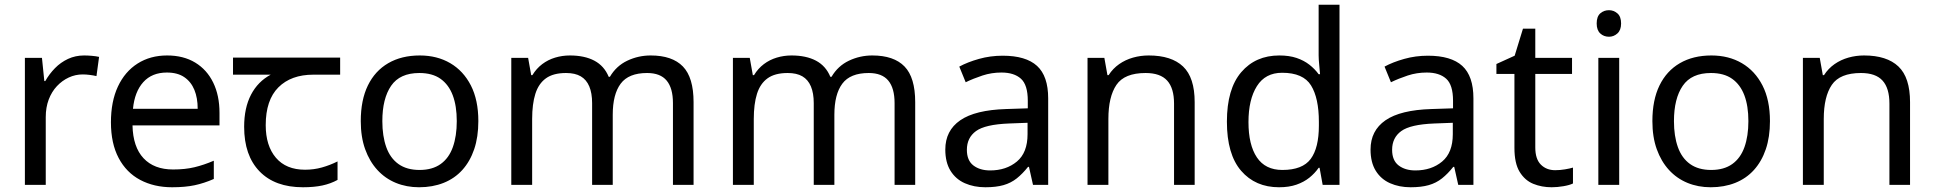

<svg xmlns="http://www.w3.org/2000/svg" viewBox="-20 -780 8159 810"><path d="M335 -546Q350 -546 367.5 -544.5Q385 -543 398 -540L387 -459Q374 -462 358.5 -464Q343 -466 329 -466Q298 -466 270 -453Q242 -440 220 -416.5Q198 -393 185.5 -360Q173 -327 173 -286V0H85V-536H157L167 -438H171Q188 -468 212 -492.5Q236 -517 267 -531.5Q298 -546 335 -546Z M685 -546Q754 -546 803.5 -516Q853 -486 879.5 -431.5Q906 -377 906 -304V-251H539Q541 -160 585.5 -112.5Q630 -65 710 -65Q761 -65 800.5 -74.5Q840 -84 882 -102V-25Q841 -7 801 1.5Q761 10 706 10Q630 10 571.5 -21Q513 -52 480.5 -113.5Q448 -175 448 -264Q448 -352 477.5 -415Q507 -478 560.5 -512Q614 -546 685 -546ZM684 -474Q621 -474 584.5 -433.5Q548 -393 541 -321H814Q814 -367 800 -401Q786 -435 757.5 -454.5Q729 -474 684 -474Z M1258 10Q1140 10 1075 -57Q1010 -124 1010 -245Q1010 -325 1039 -380.5Q1068 -436 1122 -465H963V-537H1415V-465H1302Q1208 -465 1154.5 -411.5Q1101 -358 1101 -252Q1101 -165 1144 -114.5Q1187 -64 1267 -64Q1304 -64 1338 -73.5Q1372 -83 1404 -99V-21Q1375 -5 1340 2.5Q1305 10 1258 10Z M1998 -269Q1998 -202 1980.5 -150.5Q1963 -99 1930.5 -63Q1898 -27 1851.5 -8.5Q1805 10 1748 10Q1695 10 1650 -8.5Q1605 -27 1572 -63Q1539 -99 1520.5 -150.5Q1502 -202 1502 -269Q1502 -358 1532 -419.5Q1562 -481 1618 -513.5Q1674 -546 1751 -546Q1824 -546 1879.5 -513.5Q1935 -481 1966.5 -419.5Q1998 -358 1998 -269ZM1593 -269Q1593 -206 1609.5 -159.5Q1626 -113 1661 -88Q1696 -63 1750 -63Q1804 -63 1839 -88Q1874 -113 1890.5 -159.5Q1907 -206 1907 -269Q1907 -333 1890 -378Q1873 -423 1838.5 -447.5Q1804 -472 1749 -472Q1667 -472 1630 -418Q1593 -364 1593 -269Z M2725 -546Q2816 -546 2861 -499.5Q2906 -453 2906 -349V0H2819V-345Q2819 -408 2792.5 -440Q2766 -472 2710 -472Q2632 -472 2598.5 -427Q2565 -382 2565 -296V0H2478V-345Q2478 -387 2466 -415.5Q2454 -444 2430 -458Q2406 -472 2368 -472Q2314 -472 2283 -449.5Q2252 -427 2238.5 -384Q2225 -341 2225 -278V0H2137V-536H2208L2221 -463H2226Q2243 -491 2267.5 -509.5Q2292 -528 2322 -537Q2352 -546 2384 -546Q2446 -546 2487.5 -524Q2529 -502 2548 -456H2553Q2580 -502 2626.5 -524Q2673 -546 2725 -546Z M3660 -546Q3751 -546 3796 -499.5Q3841 -453 3841 -349V0H3754V-345Q3754 -408 3727.5 -440Q3701 -472 3645 -472Q3567 -472 3533.5 -427Q3500 -382 3500 -296V0H3413V-345Q3413 -387 3401 -415.5Q3389 -444 3365 -458Q3341 -472 3303 -472Q3249 -472 3218 -449.5Q3187 -427 3173.5 -384Q3160 -341 3160 -278V0H3072V-536H3143L3156 -463H3161Q3178 -491 3202.5 -509.5Q3227 -528 3257 -537Q3287 -546 3319 -546Q3381 -546 3422.5 -524Q3464 -502 3483 -456H3488Q3515 -502 3561.5 -524Q3608 -546 3660 -546Z M4210 -545Q4308 -545 4355 -502Q4402 -459 4402 -365V0H4338L4321 -76H4317Q4294 -47 4269.5 -27.5Q4245 -8 4213.5 1Q4182 10 4137 10Q4089 10 4050.5 -7Q4012 -24 3990 -59.5Q3968 -95 3968 -149Q3968 -229 4031 -272.5Q4094 -316 4225 -320L4316 -323V-355Q4316 -422 4287 -448Q4258 -474 4205 -474Q4163 -474 4125 -461.5Q4087 -449 4054 -433L4027 -499Q4062 -518 4110 -531.5Q4158 -545 4210 -545ZM4236 -259Q4136 -255 4097.5 -227Q4059 -199 4059 -148Q4059 -103 4086.5 -82Q4114 -61 4157 -61Q4225 -61 4270 -98.5Q4315 -136 4315 -214V-262Z M4826 -546Q4922 -546 4971 -499.5Q5020 -453 5020 -349V0H4933V-343Q4933 -408 4904 -440Q4875 -472 4813 -472Q4724 -472 4690 -422Q4656 -372 4656 -278V0H4568V-536H4639L4652 -463H4657Q4675 -491 4701.5 -509.5Q4728 -528 4760 -537Q4792 -546 4826 -546Z M5376 10Q5276 10 5216 -59.5Q5156 -129 5156 -267Q5156 -405 5216.5 -475.5Q5277 -546 5377 -546Q5419 -546 5450 -535.5Q5481 -525 5504 -507Q5527 -489 5543 -467H5549Q5548 -480 5545.5 -505.5Q5543 -531 5543 -546V-760H5631V0H5560L5547 -72H5543Q5527 -49 5504 -30.5Q5481 -12 5449.5 -1Q5418 10 5376 10ZM5390 -63Q5475 -63 5509.5 -109.5Q5544 -156 5544 -250V-266Q5544 -366 5511 -419.5Q5478 -473 5389 -473Q5318 -473 5282.5 -416.5Q5247 -360 5247 -265Q5247 -169 5282.5 -116Q5318 -63 5390 -63Z M6004 -545Q6102 -545 6149 -502Q6196 -459 6196 -365V0H6132L6115 -76H6111Q6088 -47 6063.5 -27.5Q6039 -8 6007.5 1Q5976 10 5931 10Q5883 10 5844.5 -7Q5806 -24 5784 -59.5Q5762 -95 5762 -149Q5762 -229 5825 -272.5Q5888 -316 6019 -320L6110 -323V-355Q6110 -422 6081 -448Q6052 -474 5999 -474Q5957 -474 5919 -461.5Q5881 -449 5848 -433L5821 -499Q5856 -518 5904 -531.5Q5952 -545 6004 -545ZM6030 -259Q5930 -255 5891.5 -227Q5853 -199 5853 -148Q5853 -103 5880.5 -82Q5908 -61 5951 -61Q6019 -61 6064 -98.5Q6109 -136 6109 -214V-262Z M6541 -62Q6561 -62 6582 -65.5Q6603 -69 6616 -73V-6Q6602 1 6576 5.5Q6550 10 6526 10Q6484 10 6448.5 -4.5Q6413 -19 6391 -55Q6369 -91 6369 -156V-468H6293V-510L6370 -545L6405 -659H6457V-536H6612V-468H6457V-158Q6457 -109 6480.5 -85.5Q6504 -62 6541 -62Z M6811 -536V0H6723V-536ZM6768 -737Q6788 -737 6803.5 -723.5Q6819 -710 6819 -681Q6819 -653 6803.5 -639Q6788 -625 6768 -625Q6746 -625 6731 -639Q6716 -653 6716 -681Q6716 -710 6731 -723.5Q6746 -737 6768 -737Z M7447 -269Q7447 -202 7429.5 -150.5Q7412 -99 7379.5 -63Q7347 -27 7300.5 -8.5Q7254 10 7197 10Q7144 10 7099 -8.5Q7054 -27 7021 -63Q6988 -99 6969.5 -150.5Q6951 -202 6951 -269Q6951 -358 6981 -419.5Q7011 -481 7067 -513.5Q7123 -546 7200 -546Q7273 -546 7328.5 -513.5Q7384 -481 7415.5 -419.5Q7447 -358 7447 -269ZM7042 -269Q7042 -206 7058.5 -159.5Q7075 -113 7110 -88Q7145 -63 7199 -63Q7253 -63 7288 -88Q7323 -113 7339.5 -159.5Q7356 -206 7356 -269Q7356 -333 7339 -378Q7322 -423 7287.5 -447.5Q7253 -472 7198 -472Q7116 -472 7079 -418Q7042 -364 7042 -269Z M7844 -546Q7940 -546 7989 -499.5Q8038 -453 8038 -349V0H7951V-343Q7951 -408 7922 -440Q7893 -472 7831 -472Q7742 -472 7708 -422Q7674 -372 7674 -278V0H7586V-536H7657L7670 -463H7675Q7693 -491 7719.5 -509.5Q7746 -528 7778 -537Q7810 -546 7844 -546Z"/></svg>

Font: ukorean15
Style: Book
Weight: 400
Designer: Jelle Bosma - Monotype Design Team
Foundry: Monotype Imaging Inc.
Version: Version 2.003